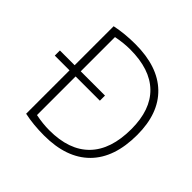

<svg xmlns="http://www.w3.org/2000/svg" viewBox="-184 -922 1114 1114"><g transform="rotate(45 372.5 -365.0)"><path d="M38 -362V-404H159V-724Q235 -740 322 -740Q506 -740 604 -645.5Q702 -551 702 -375Q702 -187 604 -88.5Q506 10 322 10Q233 10 159 -6V-362ZM209 -404H408V-362H209V-45Q269 -33 322 -33Q485 -33 569.5 -120Q654 -207 654 -375Q654 -533 569.5 -615Q485 -697 322 -697Q269 -697 209 -685Z"/></g></svg>

Font: M PLUS 1p Light
Style: Regular
Weight: 300
Version: Version 1.061